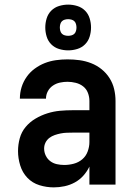

<svg xmlns="http://www.w3.org/2000/svg" viewBox="-20 -799 590 831"><path d="M213 12Q181 12 150.5 2.5Q120 -7 98.5 -29.5Q77 -52 67.5 -83Q58 -114 58 -145Q58 -173 65.5 -200.5Q73 -228 91 -249.5Q109 -271 133.5 -285.5Q158 -300 185 -308.5Q212 -317 239.5 -319.5Q267 -322 295 -322H367V-362Q367 -380 360.5 -397Q354 -414 340 -425Q326 -436 308 -440.5Q290 -445 272 -445Q256 -445 239.5 -441.5Q223 -438 209 -428.5Q195 -419 187 -404Q179 -389 179 -372H66Q66 -398 73.5 -422Q81 -446 95.5 -466.5Q110 -487 130.5 -502Q151 -517 174 -526Q197 -535 222 -538.5Q247 -542 272 -542Q299 -542 324.5 -538.5Q350 -535 374.5 -525.5Q399 -516 419.5 -499.5Q440 -483 454 -461Q468 -439 474 -413.5Q480 -388 480 -362V0H367V-78Q357 -57 341 -39Q325 -21 304 -9.5Q283 2 259.5 7Q236 12 213 12ZM258 -85Q279 -85 299.5 -90.5Q320 -96 336 -109.5Q352 -123 359.5 -143.5Q367 -164 367 -184V-225H295Q282 -225 269 -224.5Q256 -224 243 -221.5Q230 -219 217 -214.5Q204 -210 193.5 -202Q183 -194 177 -182Q171 -170 171 -156Q171 -140 178 -125.5Q185 -111 197.5 -101.5Q210 -92 226 -88.5Q242 -85 258 -85ZM275 -581Q255 -581 235.5 -587Q216 -593 202 -607Q188 -621 182 -640.5Q176 -660 176 -680Q176 -700 182 -719.5Q188 -739 202 -753Q216 -767 235.5 -773Q255 -779 275 -779Q295 -779 314.5 -773Q334 -767 348 -753Q362 -739 368 -719.5Q374 -700 374 -680Q374 -660 368 -640.5Q362 -621 348 -607Q334 -593 314.5 -587Q295 -581 275 -581ZM275 -644Q282 -644 289.5 -646Q297 -648 302 -653Q307 -658 309 -665.5Q311 -673 311 -680Q311 -687 309 -694.5Q307 -702 302 -707Q297 -712 289.5 -714Q282 -716 275 -716Q268 -716 260.5 -714Q253 -712 248 -707Q243 -702 241 -694.5Q239 -687 239 -680Q239 -673 241 -665.5Q243 -658 248 -653Q253 -648 260.5 -646Q268 -644 275 -644Z"/></svg>

Font: Lode Term
Style: Bold
Weight: 700
Monospace: yes
Designer: Belleve Invis
Foundry: Belleve Invis
Version: Version 29.2.0